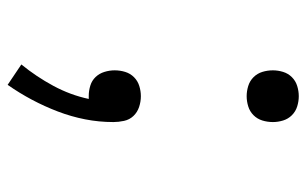

<svg xmlns="http://www.w3.org/2000/svg" viewBox="-166 -402 783 490"><g transform="rotate(90 225.0 -156.5)"><path d="M196 215 144 180Q175 142 198.5 98.5Q222 55 232 8H224Q211 8 198 4Q185 0 176 -9.5Q167 -19 163 -32Q159 -45 159 -58Q159 -72 163 -85Q167 -98 176.5 -107.5Q186 -117 199 -121Q212 -125 225 -125Q239 -125 252.5 -120.5Q266 -116 275.5 -106Q285 -96 288 -82Q291 -68 291 -55Q291 -18 284 17.5Q277 53 264 87Q251 121 234 153Q217 185 196 215ZM225 -395Q212 -395 199 -399Q186 -403 176.5 -412.5Q167 -422 163 -435Q159 -448 159 -462Q159 -475 163 -488Q167 -501 176.5 -510.5Q186 -520 199 -524Q212 -528 225 -528Q238 -528 251 -524Q264 -520 273.5 -510.5Q283 -501 287 -488Q291 -475 291 -462Q291 -448 287 -435Q283 -422 273.5 -412.5Q264 -403 251 -399Q238 -395 225 -395Z"/></g></svg>

Font: Iosevka Aile Light
Style: Regular
Weight: 300
Designer: Belleve Invis
Foundry: Belleve Invis
Version: Version 27.3.5; ttfautohint (v1.8.4)